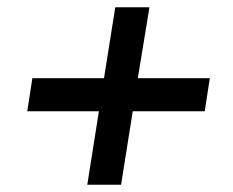

<svg xmlns="http://www.w3.org/2000/svg" viewBox="-20 -548 640 528"><path d="M220 -40 252 -242H55L69 -333H266L297 -528H391L359 -333H557L543 -242H345L313 -40Z"/></svg>

Font: Nunito Sans 7pt
Style: Bold Italic
Weight: 700
Italic angle: -9°
Version: Version 3.101;gftools[0.9.27]